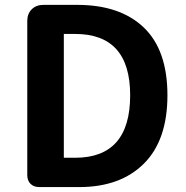

<svg xmlns="http://www.w3.org/2000/svg" viewBox="-20 -760 754 780"><path d="M301.8 0H139.6Q117.2 0 104 -13.2Q90.8 -26.4 90.8 -48.8V-674.8Q90.8 -704.1 108.9 -722.2Q127 -740.2 156.2 -740.2H293.9Q467.8 -740.2 564 -648.4Q660.2 -556.6 660.2 -373Q660.2 -190.4 564.5 -95.2Q468.8 0 301.8 0ZM239.3 -622.1V-119.1H285.2Q508.8 -119.1 508.8 -373Q508.8 -622.1 285.2 -622.1Z"/></svg>

Font: GenSenMaruGothic TW TTF Bold
Style: Regular
Weight: 700
Version: Version 1.301